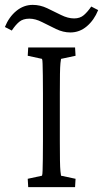

<svg xmlns="http://www.w3.org/2000/svg" viewBox="-64 -768 423 788"><path d="M51.8 0 49.8 -34.2 108.4 -46.9Q110.4 -51.8 110.8 -68.4Q111.3 -85 111.8 -114.7Q112.3 -144.5 112.3 -188.5V-383.8Q112.3 -428.7 111.8 -459Q111.3 -489.3 110.8 -505.9Q110.4 -522.5 108.4 -526.4L49.8 -539.1L51.8 -573.2H244.1L246.1 -539.1L186.5 -526.4Q185.5 -523.4 184.1 -508.8Q182.6 -494.1 182.1 -464.4Q181.6 -434.6 181.6 -383.8V-188.5Q181.6 -139.6 182.1 -109.4Q182.6 -79.1 184.1 -64.9Q185.5 -50.8 186.5 -46.9L246.1 -34.2L244.1 0ZM310.5 -741.2 338.9 -726.6Q322.3 -685.5 292.5 -660.2Q262.7 -634.8 224.6 -634.8Q195.3 -634.8 166 -648.9Q136.7 -663.1 108.9 -677.2Q81.1 -691.4 56.6 -691.4Q30.3 -691.4 14.6 -678.2Q-1 -665 -15.6 -642.6L-43.9 -657.2Q-27.3 -698.2 2.9 -723.1Q33.2 -748 70.3 -748Q100.6 -748 129.4 -734.4Q158.2 -720.7 186.5 -706.5Q214.8 -692.4 240.2 -692.4Q264.6 -692.4 280.3 -706.1Q295.9 -719.7 310.5 -741.2Z"/></svg>

Font: Crimson Pro Light
Style: Regular
Weight: 300
Designer: Jacques Le Bailly
Foundry: Baron von Fonthausen
Version: Version 1.003